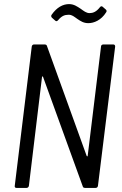

<svg xmlns="http://www.w3.org/2000/svg" viewBox="-20 -917 597 937"><path d="M315 -845C332 -845 341 -836 357 -825C373 -814 388 -804 411 -804C438 -804 474 -818 498 -857C502 -862 500 -867 497 -870L481 -884C477 -888 471 -887 467 -881C450 -859 433 -853 417 -853C401 -853 388 -864 374 -874C357 -885 341 -897 317 -897C287 -897 257 -881 232 -845C228 -840 230 -835 233 -831L250 -816C254 -812 259 -813 264 -819C281 -839 295 -845 315 -845ZM473 -690 408 -157C408 -153 405 -153 403 -156L209 -693C208 -698 203 -700 198 -700H146C140 -700 136 -696 135 -690L52 -10C51 -4 54 0 60 0H110C115 0 120 -4 121 -10L185 -541C185 -545 188 -545 190 -542L384 -7C385 -2 390 0 395 0H447C453 0 457 -4 458 -10L542 -690C542 -696 539 -700 533 -700H484C478 -700 473 -696 473 -690Z"/></svg>

Font: Barlow Semi Condensed
Style: Italic
Weight: 400
Width: 4
Italic angle: -7°
Designer: Jeremy Tribby
Foundry: Tribby Type
Version: Version 1.422;hotconv 1.0.109;makeotfexe 2.5.65596